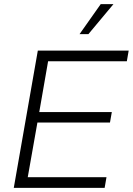

<svg xmlns="http://www.w3.org/2000/svg" viewBox="-20 -914 646 934"><path d="M47 0 164 -668H606L597 -616H214L171 -369H524L515 -318H162L115 -52H498L489 0ZM367 -748 470 -894H532L410 -748Z"/></svg>

Font: Gantari Light
Style: Italic
Weight: 300
Italic angle: -10°
Version: Version 1.000